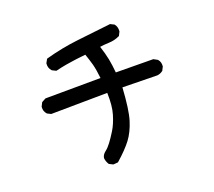

<svg xmlns="http://www.w3.org/2000/svg" viewBox="-129 -890 1258 1128"><g transform="rotate(-20 500.0 -326.0)"><path d="M395 63.5 375.5 53.7 373 52.2 371.6 50.3Q360.8 32.7 358.4 12.7V11.7V10.7Q360.8 -9.3 381.8 -25.4Q398.4 -38.1 416 -61.5Q434.1 -85.4 456.5 -121.6Q478.5 -157.2 494.6 -210.9Q509.8 -260.7 507.3 -342.8L158.2 -338.9H155.8L153.8 -339.8L134.3 -349.6L132.8 -350.6L131.3 -352.1Q114.7 -370.6 117.2 -396.5V-398.4L118.2 -399.9L127.9 -419.4L129.4 -422.4L131.8 -423.8L153.3 -435.5L155.8 -436.5H158.2L500 -438.5Q494.1 -492.7 484.9 -527.8Q475.1 -562.5 462.9 -597.7Q452.6 -596.7 442.9 -595.5Q433.1 -594.2 423.6 -593.3Q414.1 -592.3 404.8 -591.1Q395.5 -589.8 386.5 -588.6Q377.4 -587.4 368.7 -585.9Q353 -584 337.2 -581.1Q321.3 -578.1 305.9 -575Q290.5 -571.8 274.9 -567.9L271.5 -566.9L268.1 -568.4L248.5 -578.1L247.1 -579.1L245.6 -580.1Q228 -599.1 230.5 -626V-627.9L231.4 -629.9L242.2 -649.4L244.6 -652.8L248.5 -653.8Q348.6 -681.6 452.1 -693.4Q554.7 -705.1 658.2 -716.8L661.1 -717.3L663.6 -715.8L683.1 -706.1L685.1 -705.1L686.5 -703.1Q700.7 -684.6 698.2 -659.2V-657.2L697.3 -655.8L687.5 -636.2L686 -633.3L682.6 -631.8Q667.5 -624.5 650.6 -620.6Q633.8 -616.7 615.7 -616.2Q601.6 -615.7 587.6 -614.5Q573.7 -613.3 560.5 -611.3Q568.4 -587.9 574 -566.4Q579.6 -544.9 584 -524.4Q591.8 -482.9 595.7 -438.5L826.2 -436.5H828.6L831.1 -435.5L852.5 -423.8L854 -422.9L855 -421.4Q869.6 -404.8 867.2 -378.9V-377L866.2 -375.5L856.4 -356L855.5 -354L853.5 -352.5Q845.7 -346.7 837.2 -343.3Q828.6 -339.8 819.3 -338.9H818.8H818.4L602.1 -342.8Q593.8 -206.1 574.7 -144Q554.7 -79.6 522 -36.1Q489.7 6.8 429.2 60.1L426.8 62L423.8 62.5L400.4 64.5H397.5Z"/></g></svg>

Font: NaikaiFont
Style: Bold
Weight: 700
Version: Version 1.89